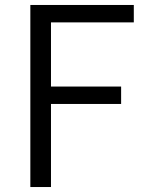

<svg xmlns="http://www.w3.org/2000/svg" viewBox="-20 -752 586 772"><path d="M102 -732H518V-662H185V-404H467V-334H185V0H102Z"/></svg>

Font: KaiGen Gothic SC Normal
Style: Regular
Weight: 300
Designer: Ryoko NISHIZUKA Ë•øÂ°öÊ∂ºÂ≠ê (kana & ideographs); Paul D. Hunt (Latin, Greek & Cyrillic); Wenlong ZHANG Âº†ÊñáÈæô (bopom
Version: Version 1.001 October 10, 2014